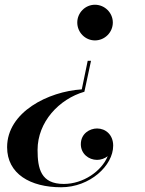

<svg xmlns="http://www.w3.org/2000/svg" viewBox="-20 -550 610 810"><path d="M456 -455C456 -496 422 -530 380.5 -530C339.5 -530 306 -496 306 -455C306 -413.5 339.5 -379.5 380.5 -379.5C422 -379.5 456 -413.5 456 -455ZM336 -163 364 -293.5H350L325 -173C184 -164 10 -77.5 10 71C10 183.5 108 240 238 240C359 240 457.5 149 457.5 64.5C457.5 18.5 425.5 -8 389.5 -8C358.5 -8 321 13.5 321 58.5C321 98.5 354 124.5 389.5 124.5C406 124.5 422 118.5 434.5 109C408.5 172 331.5 226 249 226C152.5 226 138.5 161.5 138.5 82.5C138.5 -35.5 229 -132 336 -163Z"/></svg>

Font: Bodoni* 16pt Medium
Style: Italic
Weight: 500
Italic angle: -13°
Version: Version 2.3